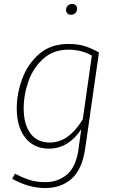

<svg xmlns="http://www.w3.org/2000/svg" viewBox="-20 -754 598 974"><path d="M482 -488 412 1Q396 107 342.5 153.5Q289 200 209 200Q126 200 42 153L56 127Q96 148 131 159Q166 170 210 170Q275 170 320.5 130.5Q366 91 378 5L392 -98Q362 -52 320.5 -26Q279 0 228 0Q152 0 108.5 -55Q65 -110 65 -205Q65 -278 92.5 -353.5Q120 -429 178.5 -480Q237 -531 326 -531Q375 -531 410 -520Q445 -509 482 -488ZM100 -206Q100 -123 134.5 -77Q169 -31 231 -31Q282 -31 323.5 -61Q365 -91 400 -149L446 -472Q394 -502 327 -502Q250 -502 198.5 -455Q147 -408 123.5 -339.5Q100 -271 100 -206ZM315 -704Q315 -716 323.5 -725Q332 -734 346 -734Q357 -734 364 -727.5Q371 -721 371 -710Q371 -697 362.5 -688Q354 -679 340 -679Q329 -679 322 -686Q315 -693 315 -704Z"/></svg>

Font: FiraGO UltraLight
Style: Italic
Weight: 200
Italic angle: -8°
Designer: bBox Type GmbH
Foundry: bBox Type GmbH
Version: Version 1.001